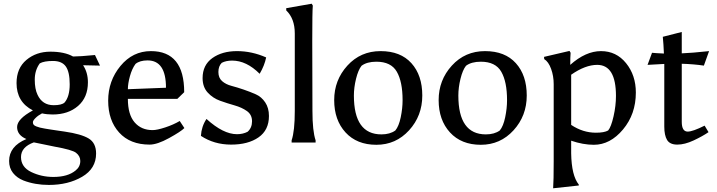

<svg xmlns="http://www.w3.org/2000/svg" viewBox="-20 -767 3855 1033"><path d="M328 -59Q417 -46 457 -22Q497 2 497 59Q497 140 422 184Q347 228 243 228Q168 228 106 204Q71 190 50 163.5Q29 137 29 99Q29 20 122 -19Q72 -40 72 -83.5Q72 -127 157 -173Q69 -218 69 -320Q69 -400 122 -444.5Q175 -489 251 -489Q327 -489 373 -463Q409 -463 491 -471L518 -414L427 -416Q453 -377 453 -324Q453 -243 400 -197Q347 -151 263 -151Q233 -151 206 -157Q185 -146 171 -132Q157 -118 157 -109.5Q157 -101 161 -96Q165 -91 175 -87Q185 -83 195 -80.5Q205 -78 222.5 -75Q240 -72 253.5 -70Q267 -68 290 -64.5Q313 -61 328 -59ZM162 -1Q93 24 93 78Q93 132 148 158.5Q203 185 267 185Q345 185 387 150Q412 130 412 99Q412 73 389 55Q369 39 274 22Q254 18 213.5 9.5Q173 1 162 -1ZM182 -257Q208 -201 269 -201Q311 -201 327 -215Q355 -247 355 -313.5Q355 -380 334 -409.5Q313 -439 265 -439Q217 -439 194 -426Q167 -389 167 -338.5Q167 -288 182 -257Z M785 11Q680 11 621 -54Q562 -119 562 -225.5Q562 -332 628 -412Q694 -492 792 -492Q971 -492 971 -271L934 -235H668Q668 -151 704 -109Q740 -67 801 -67Q825 -67 869 -81.5Q913 -96 947 -116L972 -78Q953 -59 889.5 -24Q826 11 785 11ZM774 -442Q732 -442 709 -423Q690 -397 679 -357Q668 -317 668 -287L873 -295Q873 -442 774 -442Z M1173 -429Q1155 -411 1155 -379.5Q1155 -348 1175 -330.5Q1195 -313 1225.5 -305Q1256 -297 1291 -285Q1326 -273 1356.5 -259.5Q1387 -246 1407 -216Q1427 -186 1427 -143Q1427 -67 1371 -28Q1315 11 1223.5 11Q1132 11 1061 -36Q1064 -87 1091 -127Q1181 -45 1255 -45Q1287 -45 1312 -58Q1336 -79 1336 -114.5Q1336 -150 1308.5 -169.5Q1281 -189 1242 -200Q1203 -211 1164 -225Q1125 -239 1097.5 -269Q1070 -299 1070 -347Q1070 -417 1122.5 -454.5Q1175 -492 1255 -492Q1335 -492 1412 -458Q1403 -414 1377 -370Q1306 -441 1229 -441Q1196 -441 1173 -429Z M1678 0H1549V-12Q1566 -62 1566 -170V-587Q1566 -667 1520 -711V-723L1657 -747L1663 -737Q1660 -708 1660 -545L1661 -170Q1661 -62 1678 -12Z M2005 12Q1900 12 1839 -54.5Q1778 -121 1778 -228.5Q1778 -336 1849 -414Q1920 -492 2027.5 -492Q2135 -492 2193.5 -427Q2252 -362 2252 -253Q2252 -144 2181 -66Q2110 12 2005 12ZM2146 -228Q2146 -327 2115 -381Q2084 -435 2005 -435Q1954 -435 1925 -413Q1907 -390 1895.5 -343Q1884 -296 1884 -253Q1884 -44 2032 -44Q2078 -44 2107 -65Q2126 -88 2136 -136Q2146 -184 2146 -228Z M2567 12Q2462 12 2401 -54.5Q2340 -121 2340 -228.5Q2340 -336 2411 -414Q2482 -492 2589.5 -492Q2697 -492 2755.5 -427Q2814 -362 2814 -253Q2814 -144 2743 -66Q2672 12 2567 12ZM2708 -228Q2708 -327 2677 -381Q2646 -435 2567 -435Q2516 -435 2487 -413Q2469 -390 2457.5 -343Q2446 -296 2446 -253Q2446 -44 2594 -44Q2640 -44 2669 -65Q2688 -88 2698 -136Q2708 -184 2708 -228Z M3186 -53Q3231 -53 3252 -65Q3268 -84 3281 -141Q3294 -198 3294 -251Q3294 -418 3193 -418Q3129 -418 3053 -365V-95Q3116 -53 3186 -53ZM2959 100V-314Q2959 -358 2945 -396.5Q2931 -435 2908 -449L2907 -461L3044 -493L3050 -483Q3048 -460 3048 -418Q3131 -492 3213.5 -492Q3296 -492 3348.5 -427Q3401 -362 3401 -269Q3401 -153 3332 -70.5Q3263 12 3175 12Q3117 12 3053 -10V58Q3055 178 3094 226V231L2956 246Q2959 206 2959 100Z M3648 -112Q3648 -59 3680 -59Q3707 -59 3771 -91L3792 -56Q3760 -34 3712 -11.5Q3664 11 3624 11Q3584 11 3569 -14Q3554 -39 3554 -86V-423L3464 -418L3488 -483Q3506 -481 3552 -479Q3550 -529 3546 -569L3648 -595V-480Q3702 -482 3795 -492L3767 -414Q3713 -422 3648 -424Z"/></svg>

Font: Asul
Style: Regular
Weight: 400
Version: Version 1.001